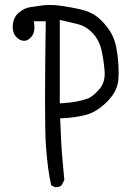

<svg xmlns="http://www.w3.org/2000/svg" viewBox="-20 -786 540 787"><path d="M209 -18.6Q223.1 -18.6 232.4 -26.4L243.7 -48.3Q239.7 -93.3 236.6 -125.7Q233.4 -158.2 231.2 -197.5Q229 -236.8 226.6 -300.8L233.9 -301.3Q285.2 -303.2 331.1 -314.9Q376 -326.2 419.2 -369.4Q462.4 -412.6 465.3 -461.4Q466.3 -475.1 466.3 -488.3Q466.3 -501.5 465.3 -521.2Q464.4 -541 460.4 -569.3Q453.1 -625 429.7 -660.2Q405.8 -695.3 379.4 -716.3Q353 -737.3 313 -746.8Q272.9 -756.3 230 -762.2Q204.6 -765.6 187 -765.6Q169.4 -765.6 156.2 -764.2Q127.4 -760.3 103.3 -756.6Q79.1 -752.9 57.6 -734.4Q36.1 -716.8 32.7 -685.5Q32.2 -679.7 32.2 -674.8Q32.2 -651.4 44.4 -637.2Q53.2 -627 61.5 -623Q70.8 -618.7 79.1 -618.7Q95.2 -618.7 109.4 -636.2Q121.1 -649.9 121.1 -672.9Q121.1 -681.6 118.7 -698.7H167.5Q164.6 -502.9 164.6 -370.6Q164.6 -238.3 168.5 -185.5Q175.3 -90.3 189.9 -26.4L205.1 -19Q207 -18.6 209 -18.6ZM225.1 -362.3V-704.6L298.8 -687Q333 -678.7 359.9 -650.1Q386.7 -621.6 396 -580.6Q404.8 -541 408.7 -496.6Q409.2 -490.2 409.2 -483.9Q409.2 -445.8 387.2 -420.4Q362.8 -392.6 341.8 -382.8Q341.8 -382.8 341.3 -382.8Q299.3 -366.7 232.9 -362.8Z"/></svg>

Font: Bakudai
Style: ExtraLight
Weight: 200
Version: Version 1.48